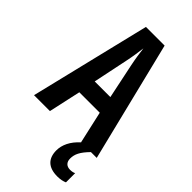

<svg xmlns="http://www.w3.org/2000/svg" viewBox="-289 -780 1076 1076"><g transform="rotate(45 248.5 -242.0)"><path d="M373 0H374C328 41 307 87 307 130C307 194 342 230 414 230C439 230 459 225 472 219V146C464 150 454 153 438 153C410 153 394 136 394 108C394 74 407 45 451 0H497L321 -714H173L0 0H126L168 -191H330ZM267 -501 310 -295H186L229 -502C238 -544 244 -586 248 -619C252 -585 258 -544 267 -501Z"/></g></svg>

Font: Noto Sans Myanmar UI ExtraCondensed SemiBold
Style: Regular
Weight: 600
Width: 2
Designer: Monotype Design Team
Foundry: Monotype Imaging Inc.
Version: Version 2.103